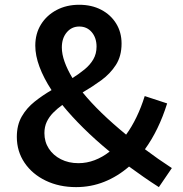

<svg xmlns="http://www.w3.org/2000/svg" viewBox="-20 -767 764 802"><path d="M697.8 -64.9 643.6 14.6Q610.8 -6.3 579.3 -28.3Q547.9 -50.3 519 -71.3Q471.2 -29.8 415.5 -7.6Q359.9 14.6 297.9 14.6Q227.1 14.6 170.9 -12.5Q114.7 -39.6 82.5 -87.2Q50.3 -134.8 50.3 -195.3Q50.3 -244.6 70.8 -280.3Q91.3 -315.9 124.5 -342.3Q157.7 -368.7 195.3 -390.6Q162.1 -441.4 144.8 -488.3Q127.4 -535.2 127.4 -576.2Q127.4 -626.5 151.1 -664.8Q174.8 -703.1 216.3 -725.1Q257.8 -747.1 310.5 -747.1Q362.8 -747.1 402.6 -726.3Q442.4 -705.6 465.1 -668.9Q487.8 -632.3 487.8 -585Q487.8 -532.7 464.1 -495.8Q440.4 -459 403.3 -431.9Q366.2 -404.8 325.2 -380.9Q358.9 -339.4 404.5 -295.2Q450.2 -251 506.8 -204.6Q530.3 -236.8 550 -277.6Q569.8 -318.4 584.5 -365.7L678.2 -335Q660.6 -278.8 637.2 -230.7Q613.8 -182.6 585.4 -143.6Q613.3 -122.6 639.9 -104Q666.5 -85.4 697.8 -64.9ZM282.7 -440.9Q310.5 -458.5 333.5 -477.3Q356.4 -496.1 369.9 -519.3Q383.3 -542.5 383.3 -572.3Q383.3 -608.9 363.3 -632.6Q343.3 -656.2 311 -656.2Q279.3 -656.2 258.8 -631.8Q238.3 -607.4 238.3 -568.8Q238.3 -541 249.8 -508.8Q261.2 -476.6 282.7 -440.9ZM240.2 -328.6Q219.2 -313.5 202.1 -296.1Q185.1 -278.8 175.3 -258.1Q165.5 -237.3 165.5 -210.9Q165.5 -174.8 183.8 -146.5Q202.1 -118.2 234.4 -101.8Q266.6 -85.4 307.6 -85.4Q342.3 -85.4 375.2 -97.9Q408.2 -110.4 438 -133.8Q377.4 -183.6 327.9 -232.7Q278.3 -281.7 240.2 -328.6Z"/></svg>

Font: Kumbh Sans SemiBold
Style: Regular
Weight: 600
Version: Version 1.005